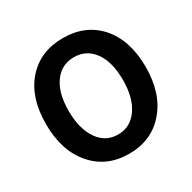

<svg xmlns="http://www.w3.org/2000/svg" viewBox="-168 -922 1105 1105"><g transform="rotate(-30 385.0 -370.0)"><path d="M385 14Q236 14 146 -90Q54 -195 54 -373Q54 -551 146 -654Q236 -754 385 -754Q534 -754 624 -654Q716 -550 716 -372.5Q716 -195 624 -90Q534 14 385 14ZM385 -114Q467 -114 516 -184Q565 -254 565 -373Q565 -492 516.5 -559.5Q468 -627 385 -627Q302 -627 253.5 -559.5Q205 -492 205 -373.5Q205 -255 254 -184Q302 -114 385 -114Z"/></g></svg>

Font: GenSenRounded TW B
Style: Regular
Weight: 700
Version: Version 1.501;PS 1;hotconv 16.6.51;makeotf.lib2.5.65220